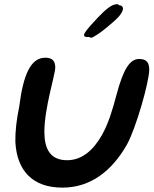

<svg xmlns="http://www.w3.org/2000/svg" viewBox="-20 -861 720 900"><path d="M394.5 -687.5C396 -687.5 397 -687.5 398 -688C401.5 -684 407.5 -683 415.5 -686.5C449.5 -705.5 471 -724 509 -756.5C526.5 -772 548.5 -791.5 555.5 -814C559 -827 552 -835.5 540.5 -836C540 -836 539.5 -836 539 -836C537 -839 534.5 -841 530 -841C505 -843.5 472.5 -814 439.5 -779.5C417 -755 387 -725 375.5 -703C369.5 -690 381.5 -686 394.5 -687.5ZM272.5 18.5C405.5 18.5 504.5 -60.5 574 -181.5C617 -257.5 679.5 -478 679.5 -534C679.5 -567 668 -584.5 632.5 -584.5C590 -584.5 559 -541.5 525.5 -414.5C508 -348 488 -281 457.5 -227.5C418 -157.5 364.5 -110 294.5 -110C215 -110 188 -163.5 188 -243.5C188 -354.5 239 -511 239 -544.5C239 -576 224.5 -590.5 192.5 -590.5C123.5 -590.5 89 -511 70 -360.5C57.5 -300.5 51 -244 52 -195C59.5 -62 131.5 18.5 272.5 18.5Z"/></svg>

Font: Gluten
Style: Italic
Weight: 400
Italic angle: -13°
Designer: Tyler Finck
Foundry: Etcetera Type Company
Version: Version 0.920